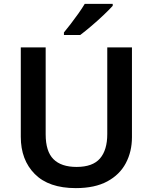

<svg xmlns="http://www.w3.org/2000/svg" viewBox="-20 -958 787 988"><path d="M659 -252Q659 -178 627.5 -118.5Q596 -59 532 -24.5Q468 10 370 10Q231 10 159 -62.5Q87 -135 87 -254V-714H215V-267Q215 -179 255 -139Q295 -99 374 -99Q457 -99 494.5 -142.5Q532 -186 532 -268V-714H659ZM560 -928Q544 -910 513.5 -881Q483 -852 450 -824Q417 -796 393 -778H309V-791Q324 -809 344 -835Q364 -861 383.5 -888.5Q403 -916 416 -938H560Z"/></svg>

Font: Noto Sans Tamil SemiBold
Style: Regular
Weight: 600
Designer: Jelle Bosma - Monotype Design Team
Foundry: Monotype Imaging Inc.
Version: Version 2.004; ttfautohint (v1.8.4.7-5d5b)